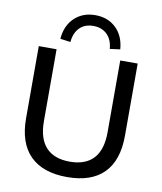

<svg xmlns="http://www.w3.org/2000/svg" viewBox="-100 -1017 932 1105"><g transform="rotate(10 366.5 -464.0)"><path d="M367 9Q226 9 151.5 -65Q77 -139 77 -284V-705H181V-286Q181 -183 228.5 -132Q276 -81 367 -81Q459 -81 506 -132Q553 -183 553 -286V-705H655V-284Q655 -139 582 -65Q509 9 367 9ZM252 -760 192 -768Q198 -846 246 -891.5Q294 -937 367 -937Q441 -937 488.5 -891.5Q536 -846 542 -768L482 -760Q478 -814 447 -844Q416 -874 367 -874Q317 -874 287 -844Q257 -814 252 -760Z"/></g></svg>

Font: Nunito Sans 12pt ExtraLight 12pt SemiBold
Style: Regular
Weight: 600
Version: Version 3.101;gftools[0.9.27]